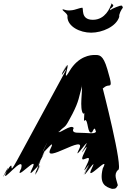

<svg xmlns="http://www.w3.org/2000/svg" viewBox="-52 -1175 856 1222"><path d="M653 -1139C648 -1129 620 -1049 539 -1049C457 -1049 483 -1126 471 -1126C459 -1126 419 -1110 407 -1110C376 -1106 371 -1110 348 -1116C336 -1116 358 -1113 346 -1113C345 -1107 384 -1085 377 -1068C378 -1006 457 -967 528 -967C599 -967 688 -1006 707 -1068C704 -1085 720 -1114 730 -1126C726 -1137 727 -1142 711 -1138C683 -1128 640 -1115 647 -1096C656 -1088 645 -1090 661 -1090C665 -1093 648 -1108 649 -1118C680 -1140 669 -1147 655 -1151C649 -1153 664 -1163 653 -1139ZM548 -825C527 -825 448 -820 390 -722C330 -620 414 -830 360 -735C303 -636 409 -834 357 -733C303 -628 411 -807 352 -699C298 -599 111 -255 57 -155C-13 -26 56 -193 -14 -78C-73 20 34 -178 -13 -76C-53 10 107 -203 83 -103C29 -3 203 -204 153 -103C104 -4 240 -195 186 -90C135 11 245 -191 188 -92C133 3 241 -218 192 -128C138 -28 284 -302 230 -202C180 -112 293 -335 238 -240C181 -141 285 -339 234 -238C180 -133 317 -325 269 -227C219 -125 502 -328 452 -227C403 -128 538 -332 489 -238C435 -138 542 -340 488 -240C428 -134 538 -311 484 -202C433 -101 552 -229 501 -128C446 -19 555 -198 495 -92C441 8 552 -190 498 -90C449 4 580 -201 532 -103C482 -1 656 -203 602 -103C578 -3 619 14 661 27C685 27 687 24 698 4C691 -29 669 -65 699 -93C737 -93 596 -636 601 -616C603 -604 606 -624 635 -630C659 -630 660 -636 631 -735C603 -830 579 -825 548 -825ZM453 -330C431 -330 401 -331 417 -360C402 -389 324 -320 319 -336C334 -365 305 -304 321 -333C357 -375 358 -354 388 -411C403 -440 393 -421 409 -450C453 -536 449 -556 471 -630C486 -659 452 -601 468 -630C477 -614 450 -477 479 -450C494 -479 473 -382 489 -411C511 -413 502 -317 534 -333C549 -362 551 -365 559 -336C549 -320 505 -330 453 -330Z"/></svg>

Font: Hussar Przerywany
Style: Obl
Weight: 400
Foundry: Cannot Into Space Fonts
Version: Version 0.982